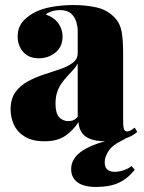

<svg xmlns="http://www.w3.org/2000/svg" viewBox="-20 -553 571 761"><path d="M156 7Q109 7 79 -11Q49 -29 35.5 -58Q22 -87 22 -119Q22 -161 41 -187.5Q60 -214 90.5 -230.5Q121 -247 155 -258Q189 -269 219.5 -279.5Q250 -290 269 -304.5Q288 -319 288 -342V-431Q288 -447 282.5 -466Q277 -485 262 -499Q247 -513 217 -513Q201 -513 186.5 -508.5Q172 -504 161 -496Q196 -483 212 -459.5Q228 -436 228 -408Q228 -368 200 -345Q172 -322 134 -322Q94 -322 72 -347Q50 -372 50 -409Q50 -440 65.5 -461.5Q81 -483 112 -501Q142 -518 184 -525.5Q226 -533 272 -533Q321 -533 363 -523.5Q405 -514 435 -483Q456 -461 462 -428Q468 -395 468 -343V-75Q468 -50 471.5 -41Q475 -32 484 -32Q492 -32 499.5 -37Q507 -42 514 -47L524 -30Q502 -11 469.5 -2Q437 7 401 7Q358 7 334.5 -3.5Q311 -14 301.5 -31.5Q292 -49 291 -69Q270 -36 238.5 -14.5Q207 7 156 7ZM251 -73Q262 -73 270.5 -76.5Q279 -80 288 -90V-301Q281 -288 269.5 -275.5Q258 -263 246 -250Q234 -237 223.5 -222Q213 -207 206.5 -187.5Q200 -168 200 -142Q200 -104 214.5 -88.5Q229 -73 251 -73ZM488 -13Q484 -9 479 -5Q474 -1 463 4Q424 23 409.5 46.5Q395 70 395 90Q395 110 405.5 119Q416 128 435 128Q452 128 471 121.5Q490 115 501 105L514 120Q485 156 449.5 172Q414 188 361 188Q312 188 287 169.5Q262 151 262 117Q262 73 309 43Q356 13 440 -3Z"/></svg>

Font: Playfair Display Black
Style: Regular
Weight: 900
Designer: Claus Eggers Sørensen
Foundry: Claus Eggers Sørensen
Version: Version 1.203